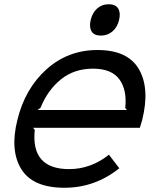

<svg xmlns="http://www.w3.org/2000/svg" viewBox="-20 -876 738 906"><path d="M157 -357H579L571 -367Q580 -452 543 -502Q506 -552 419 -552Q330 -552 267.5 -501.5Q205 -451 171 -367ZM651 -310Q648 -301 640 -273H136L144 -263Q125 -78 306 -78Q409 -78 494 -146L543 -82Q428 10 284 10Q135 10 80.5 -78Q26 -166 62 -310Q98 -458 199.5 -549Q301 -640 440 -640Q583 -640 635.5 -549.5Q688 -459 651 -310ZM537.5 -836Q550 -816 542 -782Q534 -748 511 -728Q488 -708 456 -708Q424 -708 412 -728Q400 -748 408 -782Q416 -816 438.5 -836Q461 -856 493 -856Q525 -856 537.5 -836Z"/></svg>

Font: Sinkin Sans 400 Italic
Style: Italic
Weight: 400
Italic angle: -112°
Designer: Keith Bates
Foundry: K-Type
Version: Sinkin Sans (version 1.0)  by Keith Bates   •   © 2014   www